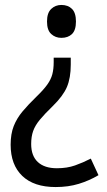

<svg xmlns="http://www.w3.org/2000/svg" viewBox="-20 -564 431 776"><path d="M287 -477Q287 -442 271 -426.5Q255 -411 228 -411Q204 -411 187 -426.5Q170 -442 170 -477Q170 -512 187 -528Q204 -544 228 -544Q255 -544 271 -528Q287 -512 287 -477ZM266 -303Q266 -249 250.5 -212.5Q235 -176 193 -135Q160 -103 141 -80Q122 -57 114 -34.5Q106 -12 106 18Q106 66 133 91Q160 116 210 116Q251 116 283.5 104.5Q316 93 347 77L378 144Q341 166 298.5 179Q256 192 205 192Q117 192 70 147Q23 102 23 21Q23 -23 35.5 -54.5Q48 -86 71 -113.5Q94 -141 128 -174Q156 -201 171 -222Q186 -243 191.5 -264Q197 -285 197 -313V-331H266Z"/></svg>

Font: Noto Sans Hebrew SemiCondensed
Style: Regular
Weight: 400
Width: 4
Designer: Monotype Design Team
Foundry: Monotype Imaging Inc.
Version: Version 2.004; ttfautohint (v1.8.4.7-5d5b)